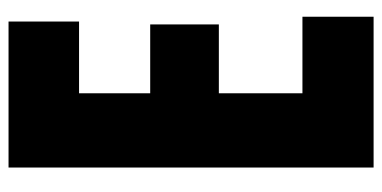

<svg xmlns="http://www.w3.org/2000/svg" viewBox="-244 -656 899 452"><g transform="rotate(-90 206.0 -429.5)"><path d="M393.1 0H38.1V-859.4H381.8V-693.4H212.9V-525.9H375V-364.3H212.9V-167.5H393.1Z"/></g></svg>

Font: Anton
Style: Regular
Weight: 400
Designer: Vernon Adams, Tural Alisoy
Foundry: Vernon Adams
Version: Version 2.300